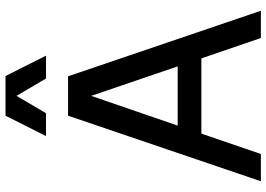

<svg xmlns="http://www.w3.org/2000/svg" viewBox="-155 -812 967 697"><g transform="rotate(-90 328.5 -463.5)"><path d="M400 -700 638 0H539L465 -216H192L118 0H19L257 -700ZM401 -927 475 -780H392L329 -887L266 -780H183L257 -927ZM329 -616 221 -302H436Z"/></g></svg>

Font: MedMera Sans Display
Style: Regular
Weight: 500
Designer: Kasper Nordkvist
Foundry: UNCUT.wtf
Version: Version 1.300